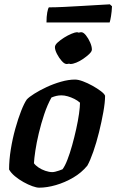

<svg xmlns="http://www.w3.org/2000/svg" viewBox="-20 -868 538 888"><path d="M161 0Q149 0 129.5 -7Q110 -14 88.5 -26Q67 -38 49 -53Q31 -68 22 -84Q22 -128 30 -177.5Q38 -227 51 -273.5Q64 -320 78 -355.5Q92 -391 104 -408Q114 -419 138.5 -434.5Q163 -450 195 -465Q227 -480 262 -490Q297 -500 327 -500Q342 -500 363.5 -492Q385 -484 407.5 -471.5Q430 -459 446.5 -446.5Q463 -434 466 -425Q466 -395 458 -350Q450 -305 438 -256.5Q426 -208 411.5 -166.5Q397 -125 384 -102Q357 -69 318.5 -46.5Q280 -24 238.5 -12Q197 0 161 0ZM222 -72Q228 -72 236 -74Q244 -76 253 -79Q262 -82 269 -85Q280 -99 291.5 -128.5Q303 -158 313.5 -195.5Q324 -233 332.5 -271.5Q341 -310 345.5 -342Q350 -374 350 -393Q339 -403 324 -410.5Q309 -418 293.5 -422.5Q278 -427 264 -427Q252 -427 241 -424.5Q230 -422 218 -417Q199 -383 184.5 -339.5Q170 -296 159.5 -252Q149 -208 143.5 -171Q138 -134 137 -113Q144 -103 158 -93.5Q172 -84 189.5 -78Q207 -72 222 -72ZM306 -572Q297 -572 284.5 -586Q272 -600 262.5 -618.5Q253 -637 253 -650Q253 -660 265.5 -671.5Q278 -683 295.5 -694Q313 -705 330 -712Q347 -719 356 -719Q366 -719 377.5 -704.5Q389 -690 397 -671.5Q405 -653 405 -639Q405 -630 393 -618.5Q381 -607 365 -596Q349 -585 333 -578.5Q317 -572 306 -572ZM288 -572Q278 -572 265.5 -586Q253 -600 243.5 -618.5Q234 -637 234 -650Q234 -660 246.5 -671.5Q259 -683 276.5 -694Q294 -705 311 -712Q328 -719 336 -719Q347 -719 358 -704.5Q369 -690 377 -671Q385 -652 385 -639Q385 -630 373.5 -618.5Q362 -607 346 -596Q330 -585 314 -578.5Q298 -572 288 -572ZM195 -764Q195 -792 198.5 -810.5Q202 -829 206 -834Q236 -834 276.5 -836Q317 -838 359 -840.5Q401 -843 435.5 -845Q470 -847 488 -848L498 -839Q497 -815 493.5 -793.5Q490 -772 487 -764Z"/></svg>

Font: Texturina 12pt
Style: Bold Italic
Weight: 700
Italic angle: -11°
Designer: Guillermo Torres Carreño
Foundry: Omnibus-Type
Version: Version 1.002